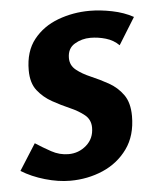

<svg xmlns="http://www.w3.org/2000/svg" viewBox="-59 -548 481 598"><g transform="rotate(-5 182.0 -249.0)"><path d="M327 -395Q310 -412 286 -419Q262 -426 238 -426Q211 -426 188.5 -412.5Q166 -399 166 -369Q166 -346 184 -331.5Q202 -317 229 -305.5Q256 -294 283 -279Q310 -264 328 -239Q346 -214 346 -172Q346 -111 316.5 -70Q287 -29 239.5 -8.5Q192 12 137 12Q100 12 58.5 0Q17 -12 -15 -32L37 -114Q60 -99 85.5 -85Q111 -71 139 -71Q171 -71 195 -92Q219 -113 219 -147Q219 -172 200.5 -187Q182 -202 155.5 -213.5Q129 -225 102 -240Q75 -255 56.5 -278.5Q38 -302 38 -342Q38 -401 67.5 -438Q97 -475 144 -492.5Q191 -510 243 -510Q276 -510 313 -502.5Q350 -495 379 -479Z"/></g></svg>

Font: Rosario Light
Style: Bold Italic
Weight: 700
Italic angle: -8.05°
Version: Version 1.101; ttfautohint (v1.8.1.43-b0c9)